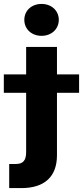

<svg xmlns="http://www.w3.org/2000/svg" viewBox="-84 -755 424 979"><path d="M49.3 -515.6V-375.5H-64.5V-281.7H49.3V20C49.3 63.5 33.7 81.1 -3.4 81.1H-37.1V204.1H24.9C145 204.1 206.5 144 206.5 36.6V-281.7H319.3V-375.5H206.5V-515.6ZM127.9 -572.3C178.7 -572.3 215.8 -606.9 215.8 -653.8C215.8 -700.7 178.7 -734.9 127.9 -734.9C76.7 -734.9 40 -700.7 40 -653.8C40 -606.9 76.7 -572.3 127.9 -572.3Z"/></svg>

Font: Raveo Display
Style: Bold
Weight: 700
Designer: Jakub Foglar, Rasmus Andersson (Inter)
Foundry: Jakubfoglar.com
Version: Version 1.100;Glyphs 3.2.3 (3260)